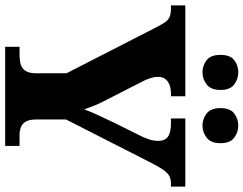

<svg xmlns="http://www.w3.org/2000/svg" viewBox="-122 -842 964 761"><g transform="rotate(90 360.5 -462.0)"><path d="M166 0V-57H199Q221 -57 237 -62Q253 -67 262 -81.5Q271 -96 271 -124V-243L86 -604Q76 -623 68 -634.5Q60 -646 48 -651.5Q36 -657 15 -657H2V-714H362V-657H351Q320 -657 302.5 -643.5Q285 -630 285 -606Q285 -594 289 -579.5Q293 -565 300 -551L374 -406Q389 -378 397.5 -357Q406 -336 414 -313Q423 -339 437.5 -369.5Q452 -400 467 -432L523 -545Q534 -570 536.5 -584.5Q539 -599 539 -605Q539 -633 522.5 -645Q506 -657 471 -657H450V-714H720V-657H708Q689 -657 677 -650Q665 -643 653.5 -626.5Q642 -610 626 -579L454 -241V-124Q454 -96 462.5 -81.5Q471 -67 485.5 -62Q500 -57 516 -57H559V0ZM479 -782Q452 -782 430.5 -798.5Q409 -815 409 -853Q409 -892 430.5 -908Q452 -924 479 -924Q504 -924 526 -908Q548 -892 548 -853Q548 -815 526 -798.5Q504 -782 479 -782ZM267 -782Q240 -782 219 -798.5Q198 -815 198 -853Q198 -892 219 -908Q240 -924 267 -924Q293 -924 315 -908Q337 -892 337 -853Q337 -815 315 -798.5Q293 -782 267 -782Z"/></g></svg>

Font: Noto Serif Ethiopic ExtraBold
Style: Regular
Weight: 800
Version: Version 2.102